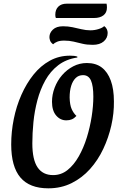

<svg xmlns="http://www.w3.org/2000/svg" viewBox="-20 -1003 654 1045"><path d="M243 22Q141 22 91 -37Q41 -96 41 -217Q41 -286 55 -355.5Q69 -425 96.5 -487Q124 -549 162.5 -597Q201 -645 251 -672.5Q301 -700 361 -700Q373 -700 382.5 -699Q392 -698 401 -695V-690Q340 -681 297 -648Q254 -615 226.5 -565.5Q199 -516 183.5 -457.5Q168 -399 162 -338.5Q156 -278 156 -223Q156 -134 184.5 -92Q213 -50 269 -50Q313 -50 347.5 -77.5Q382 -105 408.5 -151.5Q435 -198 452.5 -254.5Q470 -311 479 -369Q488 -427 488 -477Q488 -536 475 -565Q462 -594 432 -594Q408 -594 392 -578.5Q376 -563 367.5 -536Q359 -509 359 -472Q360 -432 370 -409.5Q380 -387 396 -372Q384 -359 371 -353.5Q358 -348 341 -348Q308 -348 285.5 -374.5Q263 -401 263 -449Q263 -488 277.5 -526Q292 -564 318 -594Q344 -624 378.5 -642Q413 -660 453 -660Q502 -660 534 -635.5Q566 -611 583 -564.5Q600 -518 600 -451Q601 -387 586 -320.5Q571 -254 542 -192.5Q513 -131 470 -83Q427 -35 370 -6.5Q313 22 243 22ZM485 -759Q453 -759 428.5 -765Q404 -771 380.5 -776.5Q357 -782 329 -782Q306 -782 291.5 -776Q277 -770 269 -762Q256 -772 252.5 -782.5Q249 -793 249 -801Q249 -824 268 -842Q287 -860 323 -860Q350 -860 374 -855Q398 -850 423 -844Q448 -838 472 -838Q495 -838 517 -845Q539 -852 547 -861Q557 -854 561.5 -844Q566 -834 566 -824Q566 -796 544.5 -777.5Q523 -759 485 -759ZM284 -905Q282 -910 281.5 -914Q281 -918 281 -923Q281 -951 297.5 -967Q314 -983 343 -983H560Q561 -978 561.5 -973Q562 -968 562 -962Q562 -934 543 -919.5Q524 -905 492 -905Z"/></svg>

Font: Sansita Swashed Light
Style: Regular
Weight: 400
Version: Version 1.003